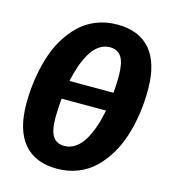

<svg xmlns="http://www.w3.org/2000/svg" viewBox="-109 -797 795 901"><g transform="rotate(15 289.0 -346.5)"><path d="M351.1 -710Q457.5 -710 512.7 -644.5Q567.9 -579.1 567.9 -451.2Q567.9 -392.1 559.8 -336.2Q551.8 -280.3 535.4 -227.3Q519 -174.3 492.7 -130.4Q466.3 -86.4 432.1 -53.2Q397.9 -20 351.3 -1.5Q304.7 17.1 250 17.1Q144 17.1 88.6 -48.6Q33.2 -114.3 33.2 -242.2Q33.2 -300.3 41.3 -356Q49.3 -411.6 65.2 -464.6Q81.1 -517.6 107.4 -561.8Q133.8 -606 168 -639.2Q202.1 -672.4 249 -691.2Q295.9 -710 351.1 -710ZM344.2 -598.1Q316.4 -598.1 292.7 -581.8Q269 -565.4 251.7 -536.4Q234.4 -507.3 222.2 -472.7Q210 -438 201.2 -396H415Q418.9 -434.6 418.9 -477.1Q418.9 -541 400.9 -569.6Q382.8 -598.1 344.2 -598.1ZM255.9 -95.2Q285.6 -95.2 310.3 -112.5Q335 -129.9 352.5 -160.4Q370.1 -190.9 382.3 -226.8Q394.5 -262.7 402.8 -306.2H187Q182.1 -251 182.1 -213.9Q182.1 -150.4 200.2 -122.8Q218.3 -95.2 255.9 -95.2Z"/></g></svg>

Font: Fira Sans Compressed
Style: Bold Italic
Weight: 700
Width: 3
Italic angle: -8°
Designer: Carrois Corporate & Edenspiekermann AG
Foundry: Carrois Corporate GbR & Edenspiekermann AG
Version: Version 4.203;PS 004.203;hotconv 1.0.88;makeotf.lib2.5.64775